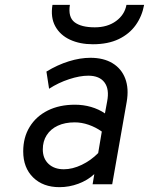

<svg xmlns="http://www.w3.org/2000/svg" viewBox="-20 -762 616 794"><path d="M226 12Q158 12 117 -28.2Q76 -68.5 76 -136Q76 -194 102.8 -237.5Q129.5 -281 177.5 -305Q225.5 -329 290 -329Q324.5 -329 356.5 -319.8Q388.5 -310.5 414 -293L423 -342Q433 -393 412.2 -421Q391.5 -449 345 -449Q310 -449 265.8 -434.5Q221.5 -420 183 -395L172 -466Q218 -494 264.8 -508.5Q311.5 -523 354 -523Q408.5 -523 445.5 -500.5Q482.5 -478 498 -437Q513.5 -396 504 -341L444 0H363L370 -42Q342.5 -16.5 304.2 -2.2Q266 12 226 12ZM244 -62Q279.5 -62 317.8 -80.2Q356 -98.5 386 -129L401 -218Q375.5 -236 346.5 -246Q317.5 -256 289 -256Q248.5 -256 219 -242.2Q189.5 -228.5 173.2 -203.2Q157 -178 157 -144Q157 -106.5 180.8 -84.2Q204.5 -62 244 -62ZM364 -579Q310 -579 269.2 -598Q228.5 -617 208.5 -653.5Q188.5 -690 197 -742H269Q261 -691 288.5 -670Q316 -649 372 -649Q424.5 -649 460 -675Q495.5 -701 503 -742H576Q567.5 -695 541.2 -658.2Q515 -621.5 470.8 -600.2Q426.5 -579 364 -579Z"/></svg>

Font: Overpass
Style: Italic
Weight: 400
Italic angle: -10°
Designer: Delve Withrington, Dave Bailey, Thomas Jockin
Foundry: Delve Fonts LLC
Version: Version 4.000